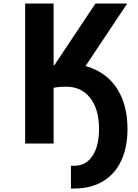

<svg xmlns="http://www.w3.org/2000/svg" viewBox="-20 -820 790 1097"><path d="M286.3 -800V0H123.7V-800ZM525.5 -800H706.9L435.7 -393L250 -386.3ZM385.3 126.9H405.3Q470.9 126.9 508.3 70.8Q545.8 14.7 545.8 -83.4Q545.8 -195.9 495.4 -260.4Q445 -324.8 356.9 -324.8Q326.1 -324.8 302.5 -321.3Q279 -317.7 263.3 -311.4V-440.3Q279 -446.6 306.5 -450.8Q334 -454.9 364.7 -454.9Q470 -454.9 547.8 -410Q625.5 -365 667 -281.4Q708.4 -197.7 708.4 -83.4Q708.4 22.2 672.3 98.8Q636.1 175.5 567.5 216.3Q498.9 257.1 405.3 257.1H385.3Z"/></svg>

Font: Martian Mono VF sWd Rg
Style: Regular
Weight: 400
Width: 6
Monospace: yes
Designer: Roman Shamin
Foundry: Evil Martians
Version: Version 1.100